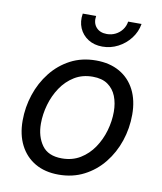

<svg xmlns="http://www.w3.org/2000/svg" viewBox="-86 -830 771 911"><g transform="rotate(10 300.0 -375.0)"><path d="M257.8 11.7Q191.9 11.7 144.5 -15.9Q97.2 -43.5 71.5 -93.8Q45.9 -144 45.9 -211.4Q45.9 -276.4 66.2 -337.4Q86.4 -398.4 124.8 -447Q163.1 -495.6 217.5 -524.2Q272 -552.7 340.3 -552.7Q406.2 -552.7 454.1 -525.4Q502 -498 527.6 -447.8Q553.2 -397.5 553.2 -329.1Q553.2 -263.2 532.7 -202.1Q512.2 -141.1 473.4 -92.8Q434.6 -44.4 380.1 -16.4Q325.7 11.7 257.8 11.7ZM259.8 -66.9Q310.1 -66.9 348.4 -90.3Q386.7 -113.8 412.6 -152.1Q438.5 -190.4 451.7 -236.3Q464.8 -282.2 464.8 -327.1Q464.8 -368.7 451.7 -401.9Q438.5 -435.1 410.6 -454.6Q382.8 -474.1 337.9 -474.1Q288.1 -474.1 250 -450.7Q211.9 -427.2 186 -388.7Q160.2 -350.1 147 -304Q133.8 -257.8 133.8 -212.4Q133.8 -150.9 163.6 -108.9Q193.4 -66.9 259.8 -66.9ZM356.9 -622.6Q317.4 -622.6 288.3 -641.1Q259.3 -659.7 245.8 -690.9Q232.4 -722.2 238.8 -760.7H303.2Q297.9 -727.1 315.9 -706.1Q334 -685.1 367.7 -685.1Q390.1 -685.1 409.2 -694.6Q428.2 -704.1 441.2 -721.2Q454.1 -738.3 457.5 -760.7H522Q515.6 -722.2 491.5 -690.7Q467.3 -659.2 432.1 -640.9Q397 -622.6 356.9 -622.6Z"/></g></svg>

Font: Inter
Style: Italic
Weight: 400
Italic angle: -9.3988°
Designer: Rasmus Andersson
Foundry: rsms
Version: Version 4.001;git-66647c0bb